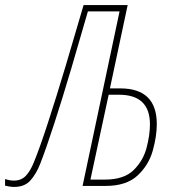

<svg xmlns="http://www.w3.org/2000/svg" viewBox="-59 -734 692 758"><path d="M-3 4Q38 4 61 -21.5Q84 -47 100 -88Q122 -144 155 -245.5Q188 -347 223 -465.5Q258 -584 288 -689H413L267 0H358Q440 0 484 -41Q528 -82 544 -139Q560 -196 560 -244Q560 -385 416 -385H375L445 -714H271Q238 -600 201.5 -478Q165 -356 131.5 -253Q98 -150 75 -94Q61 -59 43 -40Q25 -21 -4 -21Q-15 -21 -23.5 -23Q-32 -25 -39 -27V-1Q-34 0 -24 2Q-14 4 -3 4ZM298 -25 370 -360H411Q533 -360 533 -243Q533 -201 519.5 -150Q506 -99 468 -62Q430 -25 355 -25Z"/></svg>

Font: Noto Sans Display Condensed Thin
Style: Italic
Weight: 250
Width: 3
Italic angle: -12°
Designer: Monotype Design Team
Foundry: Monotype Imaging Inc.
Version: Version 1.900